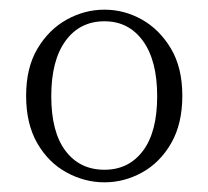

<svg xmlns="http://www.w3.org/2000/svg" viewBox="-20 -826 430 397"><path d="M196 -449Q155 -449 117.5 -469.5Q80 -490 57 -530Q34 -570 34 -628Q34 -686 57.5 -725.5Q81 -765 118 -785.5Q155 -806 196 -806Q237 -806 273.5 -785.5Q310 -765 333.5 -725.5Q357 -686 357 -628Q357 -570 334 -530Q311 -490 274 -469.5Q237 -449 196 -449ZM196 -475Q246 -475 275.5 -514Q305 -553 305 -627Q305 -701 275.5 -741.5Q246 -782 196 -782Q145 -782 115.5 -741.5Q86 -701 86 -627Q86 -553 115.5 -514Q145 -475 196 -475Z"/></svg>

Font: Noto Serif TC ExtraLight ExtraLight
Style: Regular
Weight: 250
Version: Version 2.003-H1;hotconv 1.1.1;makeotfexe 2.6.0